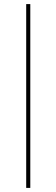

<svg xmlns="http://www.w3.org/2000/svg" viewBox="-20 -780 276 938"><path d="M128 138H108V-760H128Z"/></svg>

Font: IBM Plex Sans Thin
Style: Regular
Weight: 100
Designer: Mike Abbink, Paul van der Laan, Pieter van Rosmalen
Foundry: Bold Monday
Version: Version 3.0